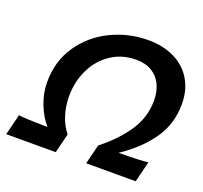

<svg xmlns="http://www.w3.org/2000/svg" viewBox="-124 -862 1066 1006"><g transform="rotate(20 409.0 -359.0)"><path d="M674.8 -430.2Q674.8 -479.5 656.7 -517.8Q638.7 -556.2 602.8 -577.9Q566.9 -599.6 515.6 -599.6Q435.5 -599.6 374.8 -558.6Q314 -517.6 281.2 -449Q248.5 -380.4 248.5 -300.3Q248.5 -244.1 264.9 -193.6Q281.2 -143.1 310.1 -108.9L283.2 0H7.3L36.1 -116.2Q68.4 -110.4 197.3 -109.4Q162.1 -149.4 138.7 -208.7Q115.2 -268.1 115.2 -331.1Q115.2 -447.8 175.5 -535.6Q235.8 -623.5 333.5 -670.7Q431.2 -717.8 540 -717.8Q622.6 -717.8 685.8 -686.8Q749 -655.8 783.7 -597.9Q818.4 -540 818.4 -461.9Q818.4 -351.6 758.5 -265.6Q698.7 -179.7 593.8 -109.4Q722.2 -110.4 757.8 -116.2L729 0H453.1L480 -108.9Q567.9 -177.7 621.3 -256.6Q674.8 -335.4 674.8 -430.2Z"/></g></svg>

Font: Lesson One
Style: Bold Italic
Weight: 700
Italic angle: -14°
Designer: But Ko, Victor Gaultney, Annie Olsen, Julie Remington, Don Collingsworth, Eric Hays, Becca Hirsbrunner
Version: Version 1.100